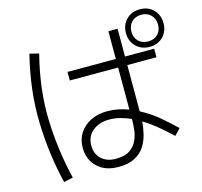

<svg xmlns="http://www.w3.org/2000/svg" viewBox="-126 -990 1251 1190"><g transform="rotate(-15 500.0 -395.5)"><path d="M871 -611Q818 -611 784 -645Q750 -679 750 -731Q750 -784 784 -818Q818 -852 871 -852Q924 -852 957.5 -818Q991 -784 991 -731Q991 -679 957.5 -645Q924 -611 871 -611ZM871 -646Q909 -646 932.5 -669.5Q956 -693 956 -731Q956 -769 932.5 -793Q909 -817 871 -817Q832 -817 808.5 -793Q785 -769 785 -731Q785 -693 808.5 -669.5Q832 -646 871 -646ZM493 58Q406 58 356.5 9.5Q307 -39 307 -114Q307 -167 333.5 -208Q360 -249 406.5 -271.5Q453 -294 513 -294Q549 -294 582.5 -287Q616 -280 648 -268V-538H338V-593H648V-771H707V-593H894V-538H707V-241Q772 -207 826 -161Q880 -115 919 -77L881 -37Q850 -66 804.5 -105Q759 -144 706 -177Q703 -137 693 -96Q683 -55 660.5 -20Q638 15 597 36.5Q556 58 493 58ZM141 61Q95 -129 89 -333Q83 -537 139 -763L198 -749Q142 -530 148.5 -333.5Q155 -137 200 48ZM362 -113Q362 -60 396.5 -27.5Q431 5 490 5Q546 5 578 -16.5Q610 -38 625 -70Q640 -102 644 -136.5Q648 -171 648 -196V-208Q615 -223 580.5 -232Q546 -241 511 -241Q446 -241 404 -206.5Q362 -172 362 -113Z"/></g></svg>

Font: Murecho Light
Style: Regular
Weight: 300
Designer: Neil Summerour
Foundry: Positype
Version: Version 1.010; ttfautohint (v1.8.3)